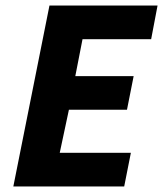

<svg xmlns="http://www.w3.org/2000/svg" viewBox="-20 -671 587 691"><path d="M28 0H427L451 -121H195L228 -276H437L461 -397H251L277 -530H524L547 -651H158Z"/></svg>

Font: Source Sans Pro
Style: Bold Italic
Weight: 700
Italic angle: -11°
Designer: Paul D. Hunt
Foundry: Adobe Systems Incorporated
Version: Version 3.006;hotconv 1.0.111;makeotfexe 2.5.65597